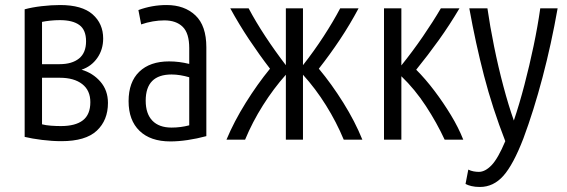

<svg xmlns="http://www.w3.org/2000/svg" viewBox="-20 -555 2252 763"><path d="M224 6Q187 6 147 1Q107 -4 78 -11V-518Q107 -526 145.5 -530.5Q184 -535 219 -535Q306 -535 348 -498Q390 -461 390 -402Q390 -358 366.5 -324.5Q343 -291 304 -278Q349 -265 379 -230.5Q409 -196 409 -146Q409 -77 364.5 -35.5Q320 6 224 6ZM147 -300H217Q266 -300 294 -322.5Q322 -345 322 -391Q322 -436 295.5 -455.5Q269 -475 218 -475Q199 -475 180 -473Q161 -471 147 -468ZM222 -54Q280 -54 309.5 -77Q339 -100 339 -149Q339 -196 306.5 -221Q274 -246 218 -246H147V-61Q162 -57 182.5 -55.5Q203 -54 222 -54Z M657 7Q578 7 534.5 -35Q491 -77 491 -153Q491 -229 533.5 -270Q576 -311 652 -311Q672 -311 692 -308.5Q712 -306 732 -301V-364Q732 -423 706 -448.5Q680 -474 633 -474Q611 -474 587.5 -470Q564 -466 541 -458L530 -515Q584 -535 642 -535Q713 -535 756.5 -494Q800 -453 800 -367V-14Q763 -4 726 1.5Q689 7 657 7ZM662 -48Q698 -48 732 -57V-248Q715 -253 697 -256Q679 -259 662 -259Q559 -259 559 -155Q559 -103 585.5 -75.5Q612 -48 662 -48Z M880 0Q910 -72 956.5 -146.5Q1003 -221 1053 -282Q1010 -338 970 -398Q930 -458 895 -522H968Q996 -469 1034.5 -410.5Q1073 -352 1116 -296V-522H1184V-296Q1228 -352 1266 -410.5Q1304 -469 1332 -522H1405Q1371 -458 1331 -398Q1291 -338 1247 -282Q1298 -221 1344.5 -146.5Q1391 -72 1420 0H1346Q1317 -70 1275.5 -136.5Q1234 -203 1184 -258V0H1116V-258Q1067 -203 1025 -136.5Q983 -70 954 0Z M1506 0V-522H1575V-295Q1620 -351 1660.5 -410Q1701 -469 1732 -522H1806Q1767 -456 1724 -396Q1681 -336 1634 -278Q1671 -241 1706.5 -194Q1742 -147 1772 -97.5Q1802 -48 1821 0H1747Q1716 -67 1672.5 -133.5Q1629 -200 1575 -252V0Z M1887 188Q1868 188 1853.5 184.5Q1839 181 1830 176L1841 119Q1851 124 1862 126Q1873 128 1883 128Q1908 128 1933.5 101.5Q1959 75 1988 6Q1937 -125 1903.5 -254Q1870 -383 1845 -522H1917Q1927 -452 1943.5 -370.5Q1960 -289 1980.5 -212Q2001 -135 2022 -76Q2044 -141 2064 -217.5Q2084 -294 2100.5 -372.5Q2117 -451 2127 -522H2196Q2171 -380 2136 -247.5Q2101 -115 2060 -5Q2020 99 1980.5 143.5Q1941 188 1887 188Z"/></svg>

Font: Ubuntu Sans Condensed
Style: Regular
Weight: 400
Width: 3
Designer: Dalton Maag Ltd
Foundry: Dalton Maag Ltd
Version: Version 1.006; ttfautohint (v1.8.4.7-5d5b)